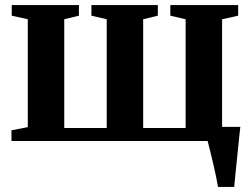

<svg xmlns="http://www.w3.org/2000/svg" viewBox="-20 -553 987 753"><path d="M835 180Q832 162 826.8 136.8Q821.5 111.5 815.2 84.8Q809 58 803.2 35Q797.5 12 794 -1L763.5 -55.5H922.5Q920.5 -38 918 -14Q915.5 10 912.8 37.5Q910 65 907.2 91.8Q904.5 118.5 902.2 141.5Q900 164.5 898.5 180ZM25 0V-42L89 -54.5V-477.5L26 -491.5V-533H289.5V-491.5L232 -477.5V-51H398.5V-477.5L338.5 -491.5V-533H599V-491.5L541.5 -477.5V-51H708V-477.5L648 -491.5V-533H914V-491.5L851 -477.5V-54.5L915.5 -42V0Z"/></svg>

Font: Merriweather 72pt
Style: Bold
Weight: 700
Version: Version 2.100